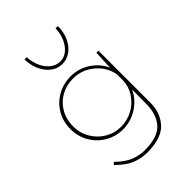

<svg xmlns="http://www.w3.org/2000/svg" viewBox="-232 -723 1008 1008"><g transform="rotate(-45 271.5 -219.0)"><path d="M449 -378V8Q449 84 403.5 133Q358 182 252 182Q209 182 168.5 166Q128 150 82 104L93 92Q138 135 175.5 149.5Q213 164 251 164Q347 164 386.5 122Q426 80 429 8L430 -109Q406 -57 356.5 -25.5Q307 6 249 6Q196 6 151 -20Q106 -46 80 -91Q54 -136 54 -190Q54 -247 80.5 -291.5Q107 -336 152 -361Q197 -386 251 -386Q309 -386 357.5 -354.5Q406 -323 429 -272L434 -378ZM430 -178V-221Q419 -284 368 -326.5Q317 -369 251 -369Q202 -369 161.5 -346.5Q121 -324 97.5 -283Q74 -242 74 -190Q74 -141 98 -100Q122 -59 162.5 -35Q203 -11 251 -11Q299 -11 340 -34Q381 -57 405.5 -96Q430 -135 430 -178ZM142 -620H159Q160 -583 174.5 -550.5Q189 -518 213.5 -498.5Q238 -479 267 -479Q311 -479 341 -520.5Q371 -562 373 -620H390Q390 -575 373.5 -539Q357 -503 329 -482.5Q301 -462 267 -462Q215 -462 179.5 -507Q144 -552 142 -620Z"/></g></svg>

Font: Josefin Sans Thin
Style: Regular
Weight: 250
Designer: Santiago Orozco
Foundry: Typemade
Version: Version 2.000